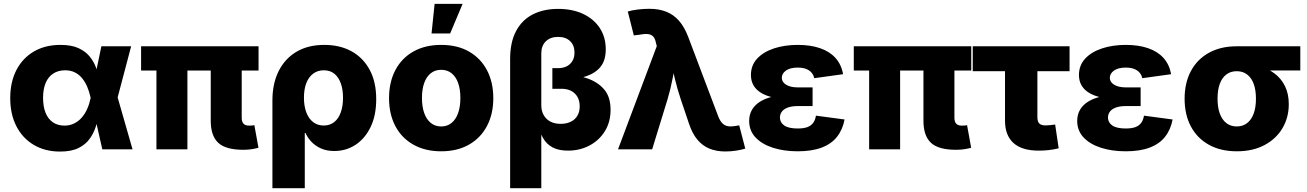

<svg xmlns="http://www.w3.org/2000/svg" viewBox="-20 -784 6864 1008"><path d="M295.4 11.7Q216.3 11.7 157.2 -23.4Q98.1 -58.6 65.9 -121.6Q33.7 -184.6 33.7 -269Q33.7 -353.5 66.2 -416.3Q98.6 -479 158 -513.7Q217.3 -548.3 297.4 -548.3Q354.5 -548.3 391.6 -531.5Q428.7 -514.6 450.7 -487.5Q472.7 -460.4 484.4 -428.2Q496.1 -396 502 -365.2H551.3L596.7 -275.9L675.8 0H517.1L455.6 -272Q448.7 -303.7 437.3 -329.8Q425.8 -356 409.7 -375Q393.6 -394 371.8 -404.5Q350.1 -415 322.3 -415Q285.6 -415 259.5 -397.9Q233.4 -380.9 219.7 -348.6Q206.1 -316.4 206.1 -270.5Q206.1 -224.6 219.2 -191.9Q232.4 -159.2 257.8 -141.8Q283.2 -124.5 318.4 -124.5Q346.7 -124.5 369.6 -136Q392.6 -147.5 409.7 -167.2Q426.8 -187 438.2 -213.1Q449.7 -239.3 455.6 -269L512.2 -541H668.5L596.7 -269L550.8 -182.1H500Q493.2 -150.9 482.2 -117.2Q471.2 -83.5 450 -54.2Q428.7 -24.9 391.6 -6.6Q354.5 11.7 295.4 11.7Z M1257.8 2.4Q1165 2.4 1125.7 -34.4Q1086.4 -71.3 1086.4 -149.9V-507.3H1249V-166Q1249 -145 1258.3 -134.8Q1267.6 -124.5 1287.6 -124.5Q1297.9 -124.5 1304.4 -125Q1311 -125.5 1315.4 -127L1336.9 -8.3Q1325.2 -4.9 1304.4 -1.2Q1283.7 2.4 1257.8 2.4ZM801.3 0V-507.3H963.9V0ZM720.7 -413.6V-541H1337.4V-413.6Z M1410.2 204.1V-256.8Q1410.2 -345.2 1442.9 -410.6Q1475.6 -476.1 1536.4 -512.2Q1597.2 -548.3 1682.6 -548.3Q1764.2 -548.3 1825.2 -514.9Q1886.2 -481.4 1920.7 -417.7Q1955.1 -354 1955.1 -263.2Q1955.1 -178.2 1925.8 -117.4Q1896.5 -56.6 1846.7 -23.9Q1796.9 8.8 1735.4 8.8Q1695.3 8.8 1665.3 -4.6Q1635.3 -18.1 1615 -39.6Q1594.7 -61 1583.5 -86.4H1580.1V204.1ZM1679.7 -125Q1711.9 -125 1734.6 -143.1Q1757.3 -161.1 1769 -193.8Q1780.8 -226.6 1780.8 -271Q1780.8 -314.5 1769 -346.9Q1757.3 -379.4 1735.1 -397.2Q1712.9 -415 1680.2 -415Q1647.9 -415 1624.3 -397.5Q1600.6 -379.9 1588.1 -347.7Q1575.7 -315.4 1575.7 -271Q1575.7 -227.1 1588.1 -194.1Q1600.6 -161.1 1623.8 -143.1Q1647 -125 1679.7 -125Z M2296.4 10.3Q2211.9 10.3 2150.1 -24.7Q2088.4 -59.6 2055.4 -122.3Q2022.5 -185.1 2022.5 -268.6Q2022.5 -352.5 2055.4 -415.5Q2088.4 -478.5 2150.1 -513.4Q2211.9 -548.3 2296.4 -548.3Q2380.9 -548.3 2442.1 -513.4Q2503.4 -478.5 2536.6 -415.5Q2569.8 -352.5 2569.8 -268.6Q2569.8 -185.1 2536.6 -122.3Q2503.4 -59.6 2442.1 -24.7Q2380.9 10.3 2296.4 10.3ZM2296.4 -120.1Q2328.1 -120.1 2350.8 -138.7Q2373.5 -157.2 2385.3 -190.9Q2397 -224.6 2397 -269.5Q2397 -314.9 2385.3 -348.1Q2373.5 -381.3 2350.8 -399.4Q2328.1 -417.5 2296.4 -417.5Q2264.2 -417.5 2241.5 -399.4Q2218.8 -381.3 2207 -348.1Q2195.3 -314.9 2195.3 -269.5Q2195.3 -224.6 2207 -190.9Q2218.8 -157.2 2241.5 -138.7Q2264.2 -120.1 2296.4 -120.1ZM2245.6 -608.4 2261.7 -763.7H2408.7L2343.3 -608.4Z M2658.2 204.1V-474.6Q2658.2 -562.5 2689.5 -621.1Q2720.7 -679.7 2777.3 -708.5Q2834 -737.3 2910.2 -737.3Q2986.3 -737.3 3042.5 -710.4Q3098.6 -683.6 3129.4 -636Q3160.2 -588.4 3160.2 -525.4Q3160.2 -467.8 3133.5 -434.1Q3106.9 -400.4 3056.9 -383.5Q3006.8 -366.7 2937 -359.4V-398.9Q3006.3 -392.1 3062.5 -372.8Q3118.7 -353.5 3152.1 -314.2Q3185.5 -274.9 3185.5 -207.5Q3185.5 -143.1 3155.5 -95Q3125.5 -46.9 3074.7 -20Q3023.9 6.8 2961.9 6.8Q2912.1 6.8 2880.4 -10.5Q2848.6 -27.8 2830.8 -59.6Q2813 -91.3 2804.2 -134.3L2821.8 -134.8V204.1ZM2923.3 -133.8Q2954.1 -133.8 2976.8 -145Q2999.5 -156.2 3011.5 -176.8Q3023.4 -197.3 3023.4 -225.6Q3023.4 -268.1 2997.8 -293Q2972.2 -317.9 2927.7 -317.9H2879.9V-426.3H2910.6Q2937 -426.3 2956.1 -436.3Q2975.1 -446.3 2985.6 -464.6Q2996.1 -482.9 2996.1 -507.8Q2996.1 -545.9 2973.1 -568.1Q2950.2 -590.3 2910.6 -590.3Q2869.6 -590.3 2845.7 -567.1Q2821.8 -543.9 2821.8 -503.9V-231.9Q2821.8 -202.6 2834 -180.4Q2846.2 -158.2 2868.9 -146Q2891.6 -133.8 2923.3 -133.8Z M3224.6 0 3428.2 -542 3423.8 -558.6Q3419.4 -581.5 3409.2 -592.5Q3398.9 -603.5 3380.4 -605.2Q3361.8 -606.9 3333 -601.1L3307.6 -598.1L3275.9 -723.6Q3296.4 -730 3327.4 -733.9Q3358.4 -737.8 3388.7 -737.8Q3439 -737.8 3477.5 -722.7Q3516.1 -707.5 3544.7 -675Q3573.2 -642.6 3593.3 -589.8L3751 -172.4Q3760.3 -148.9 3772.5 -136.7Q3784.7 -124.5 3801 -121.6Q3817.4 -118.7 3837.4 -122.1L3860.8 -126L3892.6 -3.9Q3873.5 2.4 3845 6.8Q3816.4 11.2 3787.6 11.2Q3740.7 11.2 3704.1 -3.9Q3667.5 -19 3640.4 -51.8Q3613.3 -84.5 3596.2 -137.7L3554.2 -262.2Q3536.1 -315.9 3523.2 -369.9Q3510.3 -423.8 3497.1 -484.9H3534.2Q3521 -424.3 3510.7 -370.1Q3500.5 -315.9 3484.4 -262.2L3403.8 0Z M4168 10.3Q4095.7 10.3 4037.8 -8.3Q3980 -26.9 3946.5 -62.5Q3913.1 -98.1 3913.1 -149.4Q3913.1 -182.1 3928 -207.8Q3942.9 -233.4 3971.4 -251Q4000 -268.6 4041 -277.6Q4082 -286.6 4134.8 -286.6H4246.1V-227.1H4167.5Q4137.7 -227.1 4116.9 -219.7Q4096.2 -212.4 4085.4 -198.7Q4074.7 -185.1 4074.7 -166.5Q4074.7 -141.1 4097.4 -125.2Q4120.1 -109.4 4168 -109.4Q4199.2 -109.4 4218.8 -116.7Q4238.3 -124 4249.3 -139.2Q4260.3 -154.3 4263.7 -176.8L4414.1 -156.7Q4403.8 -103 4374.3 -65.7Q4344.7 -28.3 4293.5 -9Q4242.2 10.3 4168 10.3ZM4135.7 -263.2Q4085.4 -263.2 4045.9 -271Q4006.3 -278.8 3978.8 -294.7Q3951.2 -310.5 3936.8 -334.5Q3922.4 -358.4 3922.4 -390.1Q3922.4 -440.9 3954.8 -476.1Q3987.3 -511.2 4043.2 -529.8Q4099.1 -548.3 4168.5 -548.3Q4234.9 -548.3 4284.9 -531.2Q4335 -514.2 4366 -480Q4397 -445.8 4406.2 -394.5L4254.9 -373.5Q4249.5 -399.4 4227.5 -414.3Q4205.6 -429.2 4168.5 -429.2Q4128.4 -429.2 4106.4 -413.6Q4084.5 -397.9 4084.5 -375.5Q4084.5 -353.5 4106.9 -339.4Q4129.4 -325.2 4168 -325.2H4246.1V-263.2Z M4999.5 2.4Q4906.7 2.4 4867.4 -34.4Q4828.1 -71.3 4828.1 -149.9V-507.3H4990.7V-166Q4990.7 -145 5000 -134.8Q5009.3 -124.5 5029.3 -124.5Q5039.6 -124.5 5046.1 -125Q5052.7 -125.5 5057.1 -127L5078.6 -8.3Q5066.9 -4.9 5046.1 -1.2Q5025.4 2.4 4999.5 2.4ZM4543 0V-507.3H4705.6V0ZM4462.4 -413.6V-541H5079.1V-413.6Z M5433.1 6.8Q5345.2 6.8 5300.8 -33.2Q5256.3 -73.2 5256.3 -150.9V-410.2H5086.9V-541H5595.2V-410.2H5426.3V-168.5Q5426.3 -146 5436.3 -135.7Q5446.3 -125.5 5470.2 -125.5Q5480 -125.5 5495.8 -127.2Q5511.7 -128.9 5519.5 -130.4L5538.1 -5.4Q5510.3 1.5 5483.9 4.2Q5457.5 6.8 5433.1 6.8Z M5890.1 10.3Q5817.9 10.3 5760 -8.3Q5702.1 -26.9 5668.7 -62.5Q5635.3 -98.1 5635.3 -149.4Q5635.3 -182.1 5650.1 -207.8Q5665 -233.4 5693.6 -251Q5722.2 -268.6 5763.2 -277.6Q5804.2 -286.6 5856.9 -286.6H5968.3V-227.1H5889.6Q5859.9 -227.1 5839.1 -219.7Q5818.4 -212.4 5807.6 -198.7Q5796.9 -185.1 5796.9 -166.5Q5796.9 -141.1 5819.6 -125.2Q5842.3 -109.4 5890.1 -109.4Q5921.4 -109.4 5940.9 -116.7Q5960.4 -124 5971.4 -139.2Q5982.4 -154.3 5985.8 -176.8L6136.2 -156.7Q6126 -103 6096.4 -65.7Q6066.9 -28.3 6015.6 -9Q5964.4 10.3 5890.1 10.3ZM5857.9 -263.2Q5807.6 -263.2 5768.1 -271Q5728.5 -278.8 5700.9 -294.7Q5673.3 -310.5 5658.9 -334.5Q5644.5 -358.4 5644.5 -390.1Q5644.5 -440.9 5677 -476.1Q5709.5 -511.2 5765.4 -529.8Q5821.3 -548.3 5890.6 -548.3Q5957 -548.3 6007.1 -531.2Q6057.1 -514.2 6088.1 -480Q6119.1 -445.8 6128.4 -394.5L5977.1 -373.5Q5971.7 -399.4 5949.7 -414.3Q5927.7 -429.2 5890.6 -429.2Q5850.6 -429.2 5828.6 -413.6Q5806.6 -397.9 5806.6 -375.5Q5806.6 -353.5 5829.1 -339.4Q5851.6 -325.2 5890.1 -325.2H5968.3V-263.2Z M6473.1 10.3Q6388.7 10.3 6326.9 -23.9Q6265.1 -58.1 6232.2 -120.1Q6199.2 -182.1 6199.2 -265.6Q6199.2 -349.1 6232.2 -410.9Q6265.1 -472.7 6326.7 -506.8Q6388.2 -541 6472.7 -541H6806.6V-414.1H6570.8L6472.7 -410.2Q6440.4 -410.2 6418 -392.8Q6395.5 -375.5 6383.8 -343.5Q6372.1 -311.5 6372.1 -265.6Q6372.1 -220.7 6383.8 -188.2Q6395.5 -155.8 6418.2 -137.9Q6440.9 -120.1 6473.1 -120.1Q6504.9 -120.1 6527.6 -137.9Q6550.3 -155.8 6562 -188.2Q6573.7 -220.7 6573.7 -265.6Q6573.7 -311.5 6562 -343.5Q6550.3 -375.5 6527.6 -392.8Q6504.9 -410.2 6473.1 -410.2V-453.6Q6532.7 -453.6 6582.8 -440.2Q6632.8 -426.8 6669.4 -399.7Q6706.1 -372.6 6726.1 -332Q6746.1 -291.5 6746.1 -236.8Q6746.1 -167.5 6713.1 -111.3Q6680.2 -55.2 6618.9 -22.5Q6557.6 10.3 6473.1 10.3Z"/></svg>

Font: Inter 17pt ExtraBold
Style: Regular
Weight: 800
Version: Version 4.001;git-66647c0bb